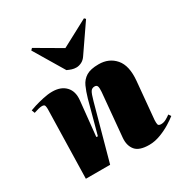

<svg xmlns="http://www.w3.org/2000/svg" viewBox="-193 -959 1065 1117"><g transform="rotate(-30 339.5 -401.0)"><path d="M683 -68Q666 -54 634.5 -34.5Q603 -15 564.5 -0.5Q526 14 489 14Q422 14 396.5 -17Q371 -48 375 -98L402 -392Q404 -418 400 -429Q396 -440 382 -440Q364 -440 355 -426Q346 -412 334 -368L233 0H70L81 -462Q81 -474 78.5 -484Q76 -494 59 -494Q49 -494 33.5 -490Q18 -486 4 -481L-4 -502Q5 -506 31 -514Q57 -522 90.5 -529.5Q124 -537 153 -537Q211 -537 242.5 -504Q274 -471 268 -413L244 -180L254 -179L313 -398Q325 -440 339.5 -472Q354 -504 383 -522Q412 -540 467 -540Q536 -540 577.5 -492Q619 -444 610 -346L587 -96Q586 -77 588.5 -66.5Q591 -56 609 -56Q626 -56 642.5 -65Q659 -74 672 -84ZM168 -805 179 -816 347 -718 527 -814 536 -805 413 -626Q400 -606 382 -597Q364 -588 347 -588Q331 -588 317 -592.5Q303 -597 288 -604Z"/></g></svg>

Font: Literata 72pt Black
Style: Italic
Weight: 900
Italic angle: -2°
Designer: Latin by Veronika Burian and Jose Scaglione. Greek by Irene Vlachou. Cyrillic by Vera Evstafieva
Foundry: TypeTogether
Version: Version 3.002